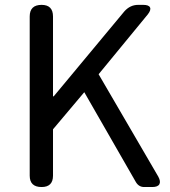

<svg xmlns="http://www.w3.org/2000/svg" viewBox="-20 -753 686 773"><path d="M592.8 0H560.5Q539.1 0 527.3 -19.5L319.3 -381.8L193.4 -232.4V-45.9Q193.4 0 147.5 0Q99.6 0 99.6 -45.9V-686.5Q99.6 -733.4 147.5 -733.4Q193.4 -733.4 193.4 -686.5V-365.2H196.3L480.5 -707Q503.9 -733.4 536.1 -733.4H556.6Q579.1 -733.4 584 -723.1Q588.9 -712.9 575.2 -695.3L377 -454.1L617.2 -42Q627.9 -22.5 621.6 -11.2Q615.2 0 592.8 0Z"/></svg>

Font: GenSenMaruGothic TW TTF Regular
Style: Regular
Weight: 400
Version: Version 1.301